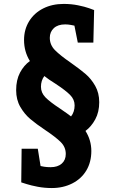

<svg xmlns="http://www.w3.org/2000/svg" viewBox="-20 -807 574 975"><path d="M236.8 42Q272.9 42 293.5 23.9Q314 5.9 314 -24.9Q314 -60.1 288.6 -85.4Q263.2 -110.8 209 -147Q163.1 -177.7 133.5 -202.9Q104 -228 83 -264.4Q62 -300.8 62 -349.1Q62 -400.9 81.5 -438Q101.1 -475.1 131.8 -497.1Q102.1 -544.9 102.1 -604Q102.1 -657.2 127.9 -699.2Q153.8 -741.2 199.5 -764.2Q245.1 -787.1 303.2 -787.1Q342.3 -787.1 376.7 -780Q411.1 -772.9 432.1 -765.4Q453.1 -757.8 458 -755.9L454.1 -590.8H375L357.9 -676.8Q354 -677.7 339.6 -680.4Q325.2 -683.1 311 -683.1Q273.9 -683.1 253.4 -664.1Q232.9 -645 232.9 -615.2Q232.9 -579.1 259 -552.5Q285.2 -525.9 338.9 -488.8Q384.8 -456.5 413.8 -431.9Q442.9 -407.2 463.4 -371.1Q483.9 -335 483.9 -288.1Q483.9 -238.3 463.9 -201.2Q443.8 -164.1 414.1 -142.1Q443.8 -95.2 443.8 -40Q443.8 16.1 418.5 58.6Q393.1 101.1 346.9 124.5Q300.8 147.9 243.2 147.9Q206.1 147.9 171.6 141.4Q137.2 134.8 115.7 127.9Q94.2 121.1 87.9 119.1L89.8 -51.8H171.9L186 36.1Q189.9 37.1 203.9 39.6Q217.8 42 236.8 42ZM283.2 -256.8Q328.1 -226.1 340.8 -215.8Q358.9 -238.8 358.9 -272Q358.9 -301.8 335.9 -325Q313 -348.1 263.2 -380.9Q226.1 -403.8 205.1 -420.9Q188 -397.9 188 -366.2Q188 -335.9 210.9 -312.5Q233.9 -289.1 283.2 -256.8Z"/></svg>

Font: Kadwa
Style: Bold
Weight: 700
Designer: Sol Matas
Foundry: Sol Matas
Version: Version 1.001;PS 001.000;hotconv 1.0.70;makeotf.lib2.5.58329